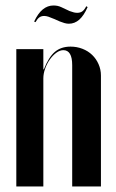

<svg xmlns="http://www.w3.org/2000/svg" viewBox="-20 -672 418 692"><path d="M138.2 -422.2H136.2V-452.2V-495H38.8V0H136.2V-389.5Q136.2 -407 142.8 -424.9Q149.2 -442.8 159.6 -457.5Q170 -472.2 182.9 -481.8Q195.8 -491.2 208.5 -491.2Q224 -491.2 232.1 -477.9Q240.2 -464.5 240.2 -437.2V0H343.8V-399.8Q343.8 -421.5 335.2 -440.8Q326.8 -460 312.1 -474.1Q297.5 -488.2 277.2 -496.1Q257 -504 234.2 -504Q199.8 -504 177.4 -484.8Q155 -465.5 138.2 -422.2ZM108 -592.2 103 -594.2Q116.8 -623.8 134.1 -638Q151.5 -652.2 172.5 -652.2Q180 -652.2 186.9 -650.9Q193.8 -649.5 201 -646.2L230.8 -632.2Q240 -628.8 246.5 -627.2Q253 -625.8 258.5 -625.8Q269.8 -625.8 277.4 -631.6Q285 -637.5 290.8 -649.5L295.8 -646.5Q282.5 -616 265.8 -601.2Q249 -586.5 228.2 -586.5Q220.5 -586.5 212.2 -588.9Q204 -591.2 195.2 -594.8L176.8 -603Q162.5 -609.2 154.2 -611.9Q146 -614.5 139.2 -614.5Q128.8 -614.5 121.6 -609.2Q114.5 -604 108 -592.2Z"/></svg>

Font: Moniqa Black
Style: Regular
Weight: 900
Designer: Rajesh Rajput
Foundry: Rajesh Rajput
Version: Version 1.000